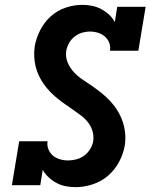

<svg xmlns="http://www.w3.org/2000/svg" viewBox="-20 -763 640 791"><path d="M292 8Q270 8 250 4Q230 0 212.5 -9.5Q195 -19 180.5 -32.5Q166 -46 156 -63L146 0H29L59 -181H176Q173 -164 179.5 -148Q186 -132 198 -122Q210 -112 226.5 -107Q243 -102 260 -102Q277 -102 294.5 -106.5Q312 -111 327 -122Q342 -133 351.5 -149Q361 -165 364 -181Q367 -203 361 -223Q355 -243 342.5 -259Q330 -275 314 -287Q298 -299 281.5 -310.5Q265 -322 248.5 -333.5Q232 -345 216.5 -357.5Q201 -370 187 -384.5Q173 -399 161.5 -415Q150 -431 141 -449.5Q132 -468 127 -488Q122 -508 121 -529.5Q120 -551 123 -572Q129 -606 145.5 -638.5Q162 -671 189 -695.5Q216 -720 250.5 -731.5Q285 -743 318 -743Q340 -743 359.5 -739Q379 -735 397 -725.5Q415 -716 429.5 -702.5Q444 -689 453 -672L463 -735H580L550 -554H433Q436 -571 430 -586.5Q424 -602 412 -612.5Q400 -623 384 -628Q368 -633 351 -633Q334 -633 317.5 -628Q301 -623 287 -612Q273 -601 264.5 -585.5Q256 -570 253 -554Q249 -528 259 -505Q269 -482 285.5 -464.5Q302 -447 322 -434Q342 -421 362 -407Q382 -393 400.5 -378Q419 -363 435.5 -345Q452 -327 464.5 -306.5Q477 -286 485 -263Q493 -240 495.5 -214.5Q498 -189 494 -163Q488 -129 470.5 -96Q453 -63 425 -39Q397 -15 361.5 -3.5Q326 8 292 8Z"/></svg>

Font: Iosevka Etoile Extrabold
Style: Italic
Weight: 800
Italic angle: -9°
Designer: Belleve Invis
Foundry: Belleve Invis
Version: Version 22.1.2; ttfautohint (v1.8.4)